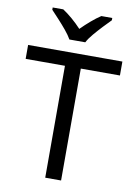

<svg xmlns="http://www.w3.org/2000/svg" viewBox="-101 -1008 758 1073"><g transform="rotate(10 278.0 -472.0)"><path d="M323 0H233V-635H10V-714H545V-635H323ZM232 -784Q219 -807 197 -833.5Q175 -860 151 -886Q127 -912 109 -931V-944H169Q195 -927 223 -903Q251 -879 276 -852Q303 -879 331 -903Q359 -927 385 -944H447V-931Q428 -912 403.5 -886Q379 -860 356.5 -833.5Q334 -807 322 -784Z"/></g></svg>

Font: Noto Sans Kannada
Style: Regular
Weight: 400
Designer: Jelle Bosma - Monotype Design Team
Foundry: Monotype Imaging Inc.
Version: Version 2.003